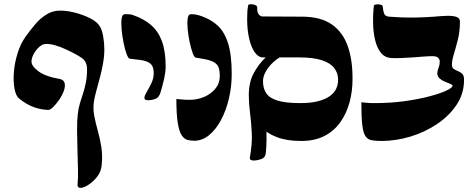

<svg xmlns="http://www.w3.org/2000/svg" viewBox="-20 -673 2298 933"><path d="M474 131Q471 162 451.5 186.5Q432 211 409 225.5Q386 240 371 240Q365 240 360.5 236.5Q356 233 357 220Q360 196 359 153Q358 110 356.5 59.5Q355 9 354.5 -38.5Q354 -86 358 -118Q361 -147 368.5 -171.5Q376 -196 384 -220.5Q392 -245 397.5 -273Q403 -301 403 -337Q403 -375 374.5 -393.5Q346 -412 305 -431Q276 -445 248 -453Q220 -461 198 -459Q190 -458 181 -452.5Q172 -447 163.5 -438Q155 -429 148 -418Q141 -407 137 -395.5Q133 -384 133 -374Q133 -352 167 -326.5Q201 -301 267 -290Q290 -286 294 -269.5Q298 -253 290 -231Q282 -209 267.5 -188Q253 -167 238.5 -153Q224 -139 216 -139Q184 -139 148 -151Q112 -163 73 -194Q57 -207 50.5 -242Q44 -277 47.5 -322.5Q51 -368 65.5 -414.5Q80 -461 105 -496Q126 -525 151 -555Q176 -585 209 -604.5Q242 -624 285 -621Q313 -620 350 -610Q387 -600 419.5 -583.5Q452 -567 465 -545Q476 -528 481.5 -496Q487 -464 487 -433Q487 -400 480.5 -363.5Q474 -327 464.5 -292.5Q455 -258 447.5 -229.5Q440 -201 437 -184Q431 -146 438 -110Q445 -74 455.5 -36.5Q466 1 472.5 42Q479 83 474 131Z M700 -186Q692 -186 686.5 -188.5Q681 -191 682 -200Q683 -210 694 -228Q705 -246 716 -269.5Q727 -293 727 -317Q727 -338 720.5 -351.5Q714 -365 695.5 -373Q677 -381 641 -384Q634 -385 626 -386Q618 -387 610 -388Q603 -389 595 -411Q587 -433 580.5 -465Q574 -497 571 -529Q568 -561 571 -582.5Q574 -604 586 -604Q593 -604 600 -604Q607 -604 614 -603Q621 -602 628 -599Q680 -581 714.5 -551Q749 -521 767 -472.5Q785 -424 785 -349Q785 -324 777.5 -290Q770 -256 760 -224Q753 -199 735 -192.5Q717 -186 700 -186Z M961 -388 931 -393Q924 -394 916 -416Q908 -438 901.5 -469Q895 -500 892 -531Q889 -562 892 -583Q895 -604 907 -604Q918 -604 929.5 -602.5Q941 -601 958 -595Q1005 -579 1038 -548.5Q1071 -518 1088.5 -462Q1106 -406 1106 -313Q1106 -251 1092 -192.5Q1078 -134 1053 -88Q1028 -42 995 -15.5Q962 11 924 11Q906 11 890 6.5Q874 2 862 -17Q850 -36 843.5 -77.5Q837 -119 837 -192Q851 -191 864.5 -189.5Q878 -188 902 -188Q939 -188 972 -202Q1005 -216 1026.5 -242Q1048 -268 1048 -303Q1048 -331 1041.5 -347Q1035 -363 1016.5 -372.5Q998 -382 961 -388Z M1254 -259Q1255 -230 1261.5 -177.5Q1268 -125 1273 -61Q1278 3 1272 68Q1270 93 1249.5 100Q1229 107 1212 107Q1204 107 1198.5 104Q1193 101 1194 93Q1206 28 1203.5 -25.5Q1201 -79 1195 -124.5Q1189 -170 1189 -209ZM1443 12Q1374 12 1325.5 -6.5Q1277 -25 1247 -56.5Q1217 -88 1203 -127.5Q1189 -167 1189 -209Q1189 -274 1213.5 -318.5Q1238 -363 1271 -394H1257Q1236 -394 1218.5 -418Q1201 -442 1191 -484.5Q1181 -527 1181 -580Q1181 -604 1182 -617.5Q1183 -631 1186 -647Q1187 -652 1198 -652.5Q1209 -653 1220 -648.5Q1231 -644 1230 -635Q1229 -613 1237.5 -603Q1246 -593 1255 -593Q1302 -593 1351.5 -592.5Q1401 -592 1448 -592Q1538 -592 1592 -554.5Q1646 -517 1670 -448.5Q1694 -380 1693 -287Q1693 -229 1678.5 -175.5Q1664 -122 1634 -79.5Q1604 -37 1557 -12.5Q1510 12 1443 12ZM1439 -172Q1490 -172 1525 -181Q1560 -190 1582 -205.5Q1604 -221 1613.5 -241.5Q1623 -262 1623 -285Q1623 -318 1604 -342.5Q1585 -367 1543.5 -380.5Q1502 -394 1435 -394H1339Q1320 -383 1301 -364Q1282 -345 1270 -322.5Q1258 -300 1258 -279Q1258 -243 1274 -219.5Q1290 -196 1329.5 -184Q1369 -172 1439 -172Z M1833 12Q1803 12 1784 8Q1765 4 1754.5 -13.5Q1744 -31 1740 -69.5Q1736 -108 1736 -176Q1750 -175 1761 -173.5Q1772 -172 1801 -172Q1878 -172 1946.5 -181.5Q2015 -191 2067.5 -205Q2120 -219 2149.5 -233Q2179 -247 2179 -256Q2179 -261 2168 -265.5Q2157 -270 2142 -276Q2127 -282 2116 -292Q2105 -302 2105 -317Q2105 -327 2111 -343Q2117 -359 2117 -373Q2117 -384 2109.5 -392Q2102 -400 2082 -400Q2062 -400 2037 -398Q2012 -396 1984.5 -394Q1957 -392 1930.5 -391Q1904 -390 1881 -391Q1850 -393 1831 -416.5Q1812 -440 1803 -477.5Q1794 -515 1793 -559Q1792 -603 1797 -646Q1798 -650 1808 -651.5Q1818 -653 1829 -650.5Q1840 -648 1840 -640Q1842 -618 1847 -606Q1852 -594 1870 -592Q1895 -590 1930 -588.5Q1965 -587 2006 -588Q2047 -589 2090 -592Q2120 -595 2149 -596Q2178 -597 2196.5 -591.5Q2215 -586 2215 -568Q2215 -521 2205 -481Q2195 -441 2185.5 -410Q2176 -379 2176 -359Q2176 -344 2185 -338Q2194 -332 2205.5 -327.5Q2217 -323 2226 -314.5Q2235 -306 2235 -285Q2235 -219 2199.5 -165Q2164 -111 2105 -71Q2046 -31 1975 -9.5Q1904 12 1833 12Z"/></svg>

Font: Noto Rashi Hebrew Black
Style: Regular
Weight: 900
Version: Version 1.006